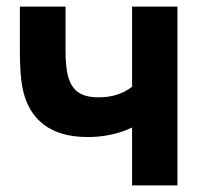

<svg xmlns="http://www.w3.org/2000/svg" viewBox="-20 -560 626 580"><path d="M379 -175Q350.5 -161 316.2 -153.5Q282 -146 245 -146Q161.5 -146 112 -183.8Q62.5 -221.5 48 -294Q40 -335 40 -405V-540H178V-405Q178 -360 185 -332Q194 -297 215.8 -281.5Q237.5 -266 278 -266Q338 -266 379 -298V-540H516V0H379Z"/></svg>

Font: Hauora ExtraBold
Style: Regular
Weight: 800
Designer: Wayne Shih
Foundry: WCYS
Version: Version 1.001